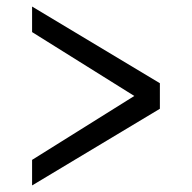

<svg xmlns="http://www.w3.org/2000/svg" viewBox="-20 -645 587 587"><path d="M78.1 -78.1V-156.2L390.6 -351.6L78.1 -546.9V-625L468.8 -390.6V-312.5Z"/></svg>

Font: Luculent
Style: Regular
Weight: 400
Monospace: yes
Designer: Andrew Kensler
Version: Version 1.0.0-845fa02f9341